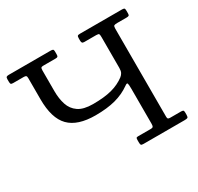

<svg xmlns="http://www.w3.org/2000/svg" viewBox="-158 -941 1170 1132"><g transform="rotate(-30 427.5 -375.0)"><path d="M612.5 -669V-459C612.5 -445.7 610.5 -435.2 606.5 -427.8C602.5 -420.2 596.8 -413.7 589.5 -408C563.8 -388.7 534.1 -374.5 500.2 -365.5C466.4 -356.5 423.8 -352 372.5 -352C329.5 -352 296.5 -359.9 273.5 -375.8C250.5 -391.6 234.6 -413.1 225.8 -440.2C216.9 -467.4 212.5 -498 212.5 -532V-673.5C212.5 -682.5 213.7 -688.3 216 -691C218.3 -693.7 223.7 -695 232 -695H314C321.7 -695 326.7 -696.2 329 -698.5C331.3 -700.8 332.5 -706 332.5 -714V-734C332.5 -741.3 330.8 -745.8 327.5 -747.5C324.2 -749.2 319.2 -750 312.5 -750H27.5C20.2 -750 15 -748.8 12 -746.5C9 -744.2 7.5 -739 7.5 -731V-718C7.5 -709.3 8.3 -703.3 10 -700C11.7 -696.7 16.7 -695 25 -695H98C105.7 -695 110.8 -693.8 113.5 -691.2C116.2 -688.8 117.5 -683.5 117.5 -675.5V-532C117.5 -445.7 136.3 -383.2 174 -344.8C211.7 -306.2 271.2 -287 352.5 -287C404.8 -287 450.1 -292.1 488.2 -302.2C526.4 -312.4 560.7 -328.3 591 -350C601.3 -357.7 607.5 -359.1 609.5 -354.2C611.5 -349.4 612.5 -337.5 612.5 -318.5V-80C612.5 -70.7 611.4 -64.2 609.2 -60.5C607.1 -56.8 601.2 -55 591.5 -55H507C500.3 -55 496.2 -53.8 494.8 -51.2C493.2 -48.8 492.5 -44 492.5 -37V-22C492.5 -12.7 493.6 -6.7 495.8 -4C497.9 -1.3 503.5 0 512.5 0H792.5C802.2 0 808.8 -1.1 812.2 -3.2C815.8 -5.4 817.5 -11.7 817.5 -22V-39C817.5 -46.3 815.9 -50.8 812.8 -52.5C809.6 -54.2 804.7 -55 798 -55H726C718.7 -55 713.8 -56.1 711.2 -58.2C708.8 -60.4 707.5 -65 707.5 -72V-672C707.5 -683 709.3 -689.6 713 -691.8C716.7 -693.9 724 -695 735 -695H798C805.7 -695 810.8 -696.1 813.5 -698.2C816.2 -700.4 817.5 -705 817.5 -712V-731C817.5 -739.7 816.2 -745 813.5 -747C810.8 -749 805.5 -750 797.5 -750H512.5C503.8 -750 498.3 -748.8 496 -746.2C493.7 -743.8 492.5 -738 492.5 -729V-714.5C492.5 -708.2 493.6 -703.3 495.8 -700C497.9 -696.7 502.5 -695 509.5 -695H591C601.7 -695 607.9 -693.3 609.8 -690C611.6 -686.7 612.5 -679.7 612.5 -669Z"/></g></svg>

Font: Besley*
Style: Regular
Weight: 400
Designer: Owen Earl
Foundry: indestructible type*
Version: Version 3.000; ttfautohint (v1.8.3)